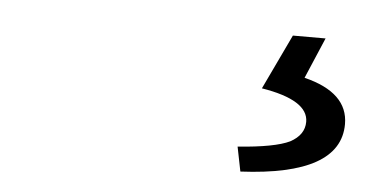

<svg xmlns="http://www.w3.org/2000/svg" viewBox="-32 -51 669 351"><g transform="rotate(5 303.0 125.0)"><path d="M419 253 410 208Q478 203 505 190Q531 176 531 152Q531 112 445 98L493 -3H553L521 72Q602 92 602 150Q602 244 419 253Z"/></g></svg>

Font: Source Han Sans Regular
Style: Regular
Weight: 400
Designer: Ryoko NISHIZUKA  (kana & ideographs); Paul D. Hunt (Latin, Greek & Cyrillic); Wenlong ZHANG  (bopomofo); Sandoll Communi
Foundry: Adobe Systems Incorporated
Version: Version 1.00 January 18, 2024, initial release